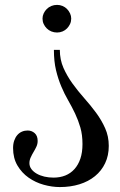

<svg xmlns="http://www.w3.org/2000/svg" viewBox="-20 -738 484 774"><path d="M210 -718.3Q221.7 -718.3 232.2 -713.9Q242.7 -709.5 250.2 -701.7Q257.8 -693.8 262.5 -683.8Q267.1 -673.8 267.1 -663.1Q267.1 -651.4 262.5 -641.4Q257.8 -631.3 250.2 -623.5Q242.7 -615.7 232.2 -611.3Q221.7 -606.9 210 -606.9Q197.8 -606.9 187 -611.3Q176.3 -615.7 168.5 -623.5Q160.6 -631.3 156 -641.4Q151.4 -651.4 151.4 -663.1Q151.4 -673.8 156 -683.8Q160.6 -693.8 168.5 -701.7Q176.3 -709.5 187 -713.9Q197.8 -718.3 210 -718.3ZM221.2 -537.1Q221.2 -497.6 235.8 -464.4Q250.5 -431.2 272.5 -400.9Q294.4 -370.6 319.8 -342Q345.2 -313.5 367.2 -283.7Q389.2 -253.9 403.8 -221.2Q418.5 -188.5 418.5 -149.9Q418.5 -110.8 403.8 -80.1Q389.2 -49.3 362.8 -27.8Q336.4 -6.3 300.3 4.9Q264.2 16.1 221.2 16.1Q189.5 16.1 156.2 6.8Q123 -2.4 95.5 -21.7Q67.9 -41 50.3 -70.8Q32.7 -100.6 32.7 -141.1Q32.7 -158.2 37.4 -171.4Q42 -184.6 49.8 -193.6Q57.6 -202.6 68.4 -207.3Q79.1 -211.9 91.3 -211.9Q107.9 -211.9 119.9 -201.2Q131.8 -190.4 131.8 -169.9Q131.8 -157.7 126.7 -146.7Q121.6 -135.7 115.2 -125.2Q108.9 -114.7 103.8 -103.5Q98.6 -92.3 98.6 -80.1Q98.6 -67.4 106.4 -56.6Q114.3 -45.9 127.7 -38.1Q141.1 -30.3 158.7 -26.1Q176.3 -22 195.8 -22Q221.7 -22 243.2 -30.5Q264.6 -39.1 280 -56.2Q295.4 -73.2 304 -98.4Q312.5 -123.5 312.5 -157.2Q312.5 -194.3 304 -223.9Q295.4 -253.4 282.7 -280.3Q270 -307.1 254.9 -333.3Q239.7 -359.4 227.1 -389.4Q214.4 -419.4 205.8 -455.1Q197.3 -490.7 197.3 -537.1Z"/></svg>

Font: Khmer Busra Bunong
Style: Regular
Weight: 400
Designer: D. Kanjahn
Version: Version 7.100; 2014